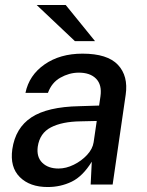

<svg xmlns="http://www.w3.org/2000/svg" viewBox="-20 -743 593 773"><path d="M172 10Q100 10 59.8 -30Q19.5 -70 29.5 -142Q42 -228 106.5 -270.5Q171 -313 299.5 -315.5L379 -318L384.5 -355.5Q391 -401.5 366.8 -426.2Q342.5 -451 295.5 -450.5Q258 -450 223 -430.2Q188 -410.5 173 -369H82.5Q97 -440 159.2 -483.5Q221.5 -527 312 -527Q412.5 -527 454.8 -482Q497 -437 486 -361.5L433.5 0H345L349.5 -92Q313 -33 268.5 -11.5Q224 10 172 10ZM215.5 -64.5Q246 -64.5 277 -79.8Q308 -95 330.5 -119.2Q353 -143.5 357 -170.5L369.5 -256L304.5 -254.5Q230 -253.5 185 -230.2Q140 -207 132 -152.5Q126.5 -111 150.2 -87.8Q174 -64.5 215.5 -64.5ZM244.5 -723H127.5L281.5 -577.5H362.5Z"/></svg>

Font: Public Sans Medium
Style: Italic
Weight: 500
Italic angle: -8°
Designer: The Public Sans project authors (U.S. Web Design System). Libre Franklin designed by Pablo Impallari and Rodrigo Fuenzal
Version: Version 1.007; ttfautohint (v1.8.1) -l 8 -r 50 -G 200 -x 14 